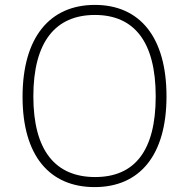

<svg xmlns="http://www.w3.org/2000/svg" viewBox="-20 -753 771 783"><path d="M366 10C549 10 659 -119 659 -360C659 -603 549 -733 367 -733C184 -733 72 -602 72 -358C72 -118 182 10 366 10ZM368 -31C206 -31 116 -139 116 -360C116 -582 206 -692 367 -692C527 -692 615 -583 615 -360C615 -138 529 -31 368 -31Z"/></svg>

Font: United Sans Thin
Style: Regular
Weight: 100
Designer: Pablo Impallari, Rodrigo Fuenzalida (Modified by Dan O. Williams)
Version: Version 1.000;PS 001.000;hotconv 1.0.88;makeotf.lib2.5.64775